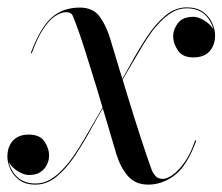

<svg xmlns="http://www.w3.org/2000/svg" viewBox="-60 -490 602 520"><path d="M341.5 10Q306.5 10 286.2 -13.5Q266 -37 255 -73Q245.5 -105 231.2 -153.8Q217 -202.5 200.8 -255.5Q184.5 -308.5 169.8 -355Q155 -401.5 144.5 -428.5Q141.5 -436.5 137.2 -446.8Q133 -457 119 -457Q105 -457 88.8 -446Q72.5 -435 56.5 -410.5Q40.5 -386 26 -345.5L23.5 -346.5Q48.5 -414 79.2 -441.8Q110 -469.5 156 -469.5Q191.5 -469.5 209.2 -446Q227 -422.5 238 -386.5Q248 -353 262 -307Q276 -261 291.5 -210.8Q307 -160.5 322.5 -113Q338 -65.5 351 -29.5Q354 -21.5 361 -13.5Q368 -5.5 381 -5.5Q392.5 -5.5 408.5 -17Q424.5 -28.5 440.8 -51.8Q457 -75 468.5 -110L471.5 -109Q447 -41.5 413.5 -15.8Q380 10 341.5 10ZM36 10Q9 10 -7.5 -2.2Q-24 -14.5 -32 -32.2Q-40 -50 -40 -65.5Q-40 -92.5 -25 -109Q-10 -125.5 18 -125.5Q48 -125.5 60.5 -106.8Q73 -88 73 -69Q73 -56.5 67.2 -44.2Q61.5 -32 49.5 -24Q37.5 -16 18 -16Q8 -16 -5.5 -22.8Q-19 -29.5 -29 -40.8Q-39 -52 -39 -65.5H-37.5Q-37.5 -38.5 -18.2 -15.8Q1 7 36.5 7Q58 7 76 -3.8Q94 -14.5 107.2 -28.5Q120.5 -42.5 127.5 -51.5Q140.5 -68.5 153.5 -89.2Q166.5 -110 184.5 -141.5Q202.5 -173 230 -220H232.5Q210 -183.5 188.2 -143.5Q166.5 -103.5 143.2 -68.5Q120 -33.5 93.5 -11.8Q67 10 36 10ZM252 -240H249.5Q272.5 -277 294.2 -317Q316 -357 339.2 -392Q362.5 -427 388.8 -448.5Q415 -470 446 -470Q473 -470 489.8 -457.8Q506.5 -445.5 514.5 -428Q522.5 -410.5 522.5 -394.5Q522.5 -367.5 507.5 -351Q492.5 -334.5 464 -334.5Q434 -334.5 421.5 -353.8Q409 -373 409 -391.5Q409 -410.5 422 -427.5Q435 -444.5 464 -444.5Q474 -444.5 487.5 -437.8Q501 -431 511.2 -419.8Q521.5 -408.5 521.5 -394.5H519.5Q519.5 -422 500.2 -444.8Q481 -467.5 445.5 -467.5Q424 -467.5 406 -456.5Q388 -445.5 374.8 -431.5Q361.5 -417.5 354.5 -408.5Q342 -392 329 -370.8Q316 -349.5 298 -318.5Q280 -287.5 252 -240Z"/></svg>

Font: Bodoni Moda 72pt
Style: Italic
Weight: 400
Italic angle: -13°
Designer: Owen Earl
Foundry: indestructible type
Version: Version 2.005